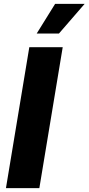

<svg xmlns="http://www.w3.org/2000/svg" viewBox="-20 -971 457 991"><path d="M303.7 -727.5 183.1 0H10.7L131.3 -727.5ZM169.4 -797.9 264.6 -951.2H417L284.2 -797.9Z"/></svg>

Font: Inter 16pt ExtraBold
Style: Italic
Weight: 800
Italic angle: -9.3988°
Version: Version 4.001;git-66647c0bb